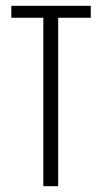

<svg xmlns="http://www.w3.org/2000/svg" viewBox="-20 -640 351 660"><path d="M129 -579H19V-620H292V-579H180V0H129Z"/></svg>

Font: Smooch Sans Thin
Style: Regular
Weight: 400
Version: Version 1.010